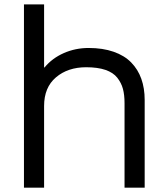

<svg xmlns="http://www.w3.org/2000/svg" viewBox="-20 -860 768 880"><path d="M643.1 -401.9V0H550.8V-387.2Q550.8 -424.8 543.5 -452.4Q536.1 -480 517.6 -503.7Q499 -527.3 463.4 -539.6Q427.7 -551.8 375 -551.8Q291 -551.8 236.6 -505.6Q182.1 -459.5 182.1 -374V0H89.8V-839.8H182.1V-550.8H184.1Q219.2 -593.3 272.5 -616.7Q325.7 -640.1 386.2 -640.1Q451.2 -640.1 500.7 -622.8Q550.3 -605.5 581.3 -573.7Q612.3 -542 627.7 -498.8Q643.1 -455.6 643.1 -401.9Z"/></svg>

Font: Sinkin Sans 400 Regular
Style: Regular
Weight: 400
Designer: Keith Bates
Foundry: K-Type
Version: Sinkin Sans (version 1.0)  by Keith Bates   •   © 2014   www